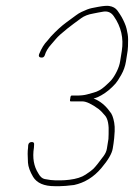

<svg xmlns="http://www.w3.org/2000/svg" viewBox="-20 -670 460 659"><path d="M301.2 -332C302.6 -332.7 305 -333.3 308.5 -334C311.9 -334.7 318.4 -337.7 327.9 -343C345 -352.6 361.3 -366.1 376.8 -383.5C381.3 -388.5 387.7 -398.3 396 -412.9C404.3 -427.4 409.7 -442.8 412.3 -459L418.1 -496C419.2 -502.7 419.7 -515.5 419.7 -534.5C419.7 -540.8 419.2 -547 418.2 -553C417.1 -559 415.9 -565 414.5 -571C413.1 -577 410.9 -583.7 407.7 -591C404.5 -598.3 401.2 -605 397.9 -611C394.5 -617 389.6 -624.5 383.3 -633.4C376.9 -642.3 367.3 -647.7 354.3 -649.6C346.9 -650.7 334.5 -649.7 317 -646.5C311.5 -645.5 304.2 -644.1 295 -642.2C285.9 -640.4 274.1 -636 259.7 -629C252.8 -625.7 246.6 -621.8 240.9 -617.5C235.2 -613.2 224.1 -605 207.7 -593.1C191.3 -581.1 173.7 -565.1 154.9 -545L142.5 -530C131.9 -519.6 122.5 -504.2 114.2 -484C111.9 -477.3 113.9 -473.5 120.4 -472.5C126.9 -471.5 131.3 -474 133.6 -480C137.2 -492.8 144.7 -505.5 156.1 -518C159.8 -522 165.1 -528.2 172.2 -536.7C179.2 -545.1 192.1 -556.7 210.6 -571.5C219.4 -578.5 227 -584.3 233.4 -589C239.8 -593.7 248.2 -599.9 258.6 -607.5C269 -615.2 282.7 -620.6 299.8 -623.5C305.7 -624.5 311.5 -625.7 317.4 -627C323.3 -628.3 328.9 -629.3 334.4 -630C349.8 -632.5 361.9 -627.2 370.8 -614C395.8 -578.2 404.9 -538.6 398 -495L392.4 -460C390.7 -448.7 386.8 -437 380.9 -425C378 -419 374.9 -413.5 371.8 -408.5C368.7 -403.5 365.3 -398.8 361.6 -394.5C357.9 -390.2 350.3 -382.9 338.7 -372.6C327.2 -362.4 314.6 -355.5 300.8 -352C295.6 -350.7 288.4 -348.7 279.1 -346C269.7 -343.3 257.3 -342 241.8 -342H225.8C223.1 -342 221.6 -338.7 221.2 -332C219.5 -325.3 219.9 -322 222.6 -322H262.6C276 -322 294.8 -313.1 319.1 -295.3C324.3 -291.4 331.6 -284 340.8 -273C350.3 -261.8 354.3 -240.8 352.8 -210C352.6 -204 352.3 -198.3 352.2 -193L346.9 -160C345.6 -151.5 341.9 -143.2 336 -135C319.8 -112.8 307.9 -98 300.4 -90.5C296.1 -86.2 287.2 -79.6 273.8 -70.7C260.5 -61.8 241.9 -55.9 218 -53C207.1 -51.7 197.3 -51 188.7 -51H170.7C160.9 -51 148.5 -52.5 133.3 -55.5C124.9 -57.2 117.6 -63.7 111.5 -75C96 -99.2 90.9 -128.5 96.4 -163L97 -173C98 -179.7 95.2 -182.8 88.5 -182.5C81.8 -182.2 77.9 -178.7 76.8 -172L76.2 -162C74.6 -151.6 74.5 -134.9 76 -111.7C77 -97.4 82.8 -81.2 93.6 -63C106.6 -41.7 131.2 -31 167.5 -31H185.5C196.2 -31 212.4 -32.3 234.1 -35C270.5 -42.8 301.7 -62.1 327.8 -93C351.2 -120.6 364.2 -143 366.9 -160L369.6 -177C371.4 -188.1 372.7 -202.2 373.6 -219.3C374.1 -230.1 373.6 -240 372 -249C368.8 -267.3 363.8 -280 357 -287C341.6 -308.6 322.9 -323.6 301.2 -332Z"/></svg>

Font: Proton
Style: RgCndIt
Weight: 500
Version: Version 1.017